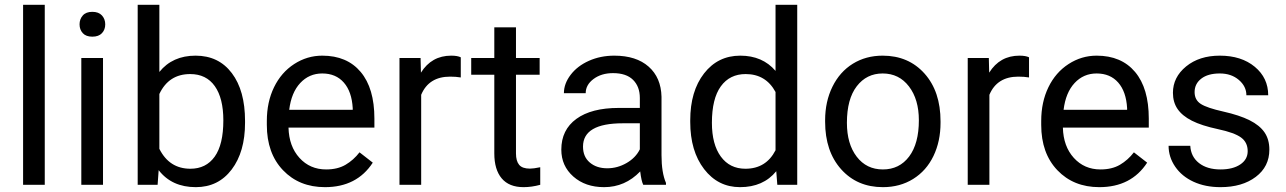

<svg xmlns="http://www.w3.org/2000/svg" viewBox="-20 -770 5358 800"><path d="M166.5 0H76.2V-750H166.5Z M409.2 0H318.8V-528.3H409.2ZM311.5 -668.5Q311.5 -690.4 325 -705.6Q338.4 -720.7 364.7 -720.7Q391.1 -720.7 404.8 -705.6Q418.5 -690.4 418.5 -668.5Q418.5 -646.5 404.8 -631.8Q391.1 -617.2 364.7 -617.2Q338.4 -617.2 325 -631.8Q311.5 -646.5 311.5 -668.5Z M1001 -258.3Q1001 -137.2 945.3 -63.7Q889.6 9.8 795.9 9.8Q695.8 9.8 641.1 -61L636.7 0H553.7V-750H644V-470.2Q698.7 -538.1 794.9 -538.1Q891.1 -538.1 946 -465.3Q1001 -392.6 1001 -266.1ZM910.6 -268.6Q910.6 -360.8 875 -411.1Q839.4 -461.4 772.5 -461.4Q683.1 -461.4 644 -378.4V-149.9Q685.5 -66.9 773.4 -66.9Q838.4 -66.9 874.5 -117.2Q910.6 -167.5 910.6 -268.6Z M1334 9.8Q1226.6 9.8 1159.2 -60.8Q1091.8 -131.3 1091.8 -249.5V-266.1Q1091.8 -344.7 1121.8 -406.5Q1151.9 -468.3 1205.8 -503.2Q1259.8 -538.1 1322.8 -538.1Q1425.8 -538.1 1482.9 -470.2Q1540 -402.3 1540 -275.9V-238.3H1182.1Q1184.1 -160.2 1227.8 -112.1Q1271.5 -64 1338.9 -64Q1386.7 -64 1419.9 -83.5Q1453.1 -103 1478 -135.3L1533.2 -92.3Q1466.8 9.8 1334 9.8ZM1322.8 -463.9Q1268.1 -463.9 1231 -424.1Q1193.8 -384.3 1185.1 -312.5H1449.7V-319.3Q1445.8 -388.2 1412.6 -426Q1379.4 -463.9 1322.8 -463.9Z M1899.9 -447.3Q1879.4 -450.7 1855.5 -450.7Q1766.6 -450.7 1734.9 -375V0H1644.5V-528.3H1732.4L1733.9 -467.3Q1778.3 -538.1 1859.9 -538.1Q1886.2 -538.1 1899.9 -531.2Z M2129.9 -656.2V-528.3H2228.5V-458.5H2129.9V-130.9Q2129.9 -99.1 2143.1 -83.3Q2156.2 -67.4 2188 -67.4Q2203.6 -67.4 2231 -73.2V0Q2195.3 9.8 2161.6 9.8Q2101.1 9.8 2070.3 -26.9Q2039.6 -63.5 2039.6 -130.9V-458.5H1943.4V-528.3H2039.6V-656.2Z M2660.2 0Q2652.3 -15.6 2647.5 -55.7Q2584.5 9.8 2497.1 9.8Q2418.9 9.8 2368.9 -34.4Q2318.8 -78.6 2318.8 -146.5Q2318.8 -229 2381.6 -274.7Q2444.3 -320.3 2558.1 -320.3H2646V-361.8Q2646 -409.2 2617.7 -437.3Q2589.4 -465.3 2534.2 -465.3Q2485.8 -465.3 2453.1 -440.9Q2420.4 -416.5 2420.4 -381.8H2329.6Q2329.6 -421.4 2357.7 -458.3Q2385.7 -495.1 2433.8 -516.6Q2481.9 -538.1 2539.6 -538.1Q2630.9 -538.1 2682.6 -492.4Q2734.4 -446.8 2736.3 -366.7V-123.5Q2736.3 -50.8 2754.9 -7.8V0ZM2510.3 -68.8Q2552.7 -68.8 2590.8 -90.8Q2628.9 -112.8 2646 -147.9V-256.3H2575.2Q2409.2 -256.3 2409.2 -159.2Q2409.2 -116.7 2437.5 -92.8Q2465.8 -68.8 2510.3 -68.8Z M2856 -268.6Q2856 -390.1 2913.6 -464.1Q2971.2 -538.1 3064.5 -538.1Q3157.2 -538.1 3211.4 -474.6V-750H3301.8V0H3218.8L3214.4 -56.6Q3160.2 9.8 3063.5 9.8Q2971.7 9.8 2913.8 -65.4Q2856 -140.6 2856 -261.7ZM2946.3 -258.3Q2946.3 -168.5 2983.4 -117.7Q3020.5 -66.9 3085.9 -66.9Q3171.9 -66.9 3211.4 -144V-386.7Q3170.9 -461.4 3086.9 -461.4Q3020.5 -461.4 2983.4 -410.2Q2946.3 -358.9 2946.3 -258.3Z M3418 -269Q3418 -346.7 3448.5 -408.7Q3479 -470.7 3533.4 -504.4Q3587.9 -538.1 3657.7 -538.1Q3765.6 -538.1 3832.3 -463.4Q3898.9 -388.7 3898.9 -264.6V-258.3Q3898.9 -181.2 3869.4 -119.9Q3839.8 -58.6 3784.9 -24.4Q3730 9.8 3658.7 9.8Q3551.3 9.8 3484.6 -64.9Q3418 -139.6 3418 -262.7ZM3508.8 -258.3Q3508.8 -170.4 3549.6 -117.2Q3590.3 -64 3658.7 -64Q3727.5 -64 3768.1 -117.9Q3808.6 -171.9 3808.6 -269Q3808.6 -356 3767.3 -409.9Q3726.1 -463.9 3657.7 -463.9Q3590.8 -463.9 3549.8 -410.6Q3508.8 -357.4 3508.8 -258.3Z M4267.6 -447.3Q4247.1 -450.7 4223.1 -450.7Q4134.3 -450.7 4102.5 -375V0H4012.2V-528.3H4100.1L4101.6 -467.3Q4146 -538.1 4227.5 -538.1Q4253.9 -538.1 4267.6 -531.2Z M4560.5 9.8Q4453.1 9.8 4385.7 -60.8Q4318.4 -131.3 4318.4 -249.5V-266.1Q4318.4 -344.7 4348.4 -406.5Q4378.4 -468.3 4432.4 -503.2Q4486.3 -538.1 4549.3 -538.1Q4652.3 -538.1 4709.5 -470.2Q4766.6 -402.3 4766.6 -275.9V-238.3H4408.7Q4410.6 -160.2 4454.3 -112.1Q4498 -64 4565.4 -64Q4613.3 -64 4646.5 -83.5Q4679.7 -103 4704.6 -135.3L4759.8 -92.3Q4693.4 9.8 4560.5 9.8ZM4549.3 -463.9Q4494.6 -463.9 4457.5 -424.1Q4420.4 -384.3 4411.6 -312.5H4676.3V-319.3Q4672.4 -388.2 4639.2 -426Q4606 -463.9 4549.3 -463.9Z M5178.7 -140.1Q5178.7 -176.8 5151.1 -197Q5123.5 -217.3 5054.9 -231.9Q4986.3 -246.6 4946 -267.1Q4905.8 -287.6 4886.5 -315.9Q4867.2 -344.2 4867.2 -383.3Q4867.2 -448.2 4922.1 -493.2Q4977.1 -538.1 5062.5 -538.1Q5152.3 -538.1 5208.3 -491.7Q5264.2 -445.3 5264.2 -373H5173.3Q5173.3 -410.2 5141.8 -437Q5110.4 -463.9 5062.5 -463.9Q5013.2 -463.9 4985.4 -442.4Q4957.5 -420.9 4957.5 -386.2Q4957.5 -353.5 4983.4 -336.9Q5009.3 -320.3 5076.9 -305.2Q5144.5 -290 5186.5 -269Q5228.5 -248 5248.8 -218.5Q5269 -189 5269 -146.5Q5269 -75.7 5212.4 -33Q5155.8 9.8 5065.4 9.8Q5002 9.8 4953.1 -12.7Q4904.3 -35.2 4876.7 -75.4Q4849.1 -115.7 4849.1 -162.6H4939.5Q4941.9 -117.2 4975.8 -90.6Q5009.8 -64 5065.4 -64Q5116.7 -64 5147.7 -84.7Q5178.7 -105.5 5178.7 -140.1Z"/></svg>

Font: Mardoto
Style: Regular
Weight: 400
Designer: Christian Robertson, Vahan Hovhannisyan
Foundry: Google
Version: Version 1.000